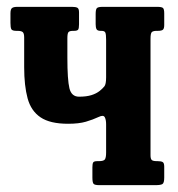

<svg xmlns="http://www.w3.org/2000/svg" viewBox="-20 -540 518 560"><path d="M289.5 -424Q289.5 -440 287.2 -445Q285 -450 276 -450H273.5Q264 -450 261.5 -455Q259 -460 259 -469.5V-499Q259 -512.5 262.5 -516.2Q266 -520 279 -520H439Q451 -520 455 -517Q459 -514 459 -501V-467Q459 -456.5 455 -453.2Q451 -450 439.5 -450H436.5Q427.5 -450 423.2 -446.8Q419 -443.5 419 -427V-87Q419 -76.5 422.8 -73.2Q426.5 -70 437.5 -70H439.5Q449.5 -70 454.2 -67.5Q459 -65 459 -54V-22Q459 -6.5 453.8 -3.2Q448.5 0 434 0H269.5Q256 0 252.8 -4Q249.5 -8 249.5 -22V-52Q249.5 -62.5 251.8 -66.2Q254 -70 264 -70H268.5Q283 -70 286.2 -75.5Q289.5 -81 289.5 -95V-177.5Q289.5 -191 285.5 -198.2Q281.5 -205.5 268 -199Q251 -191 230.5 -185Q210 -179 178.5 -179Q126 -179 98.2 -197.8Q70.5 -216.5 60.5 -253.2Q50.5 -290 50.5 -344V-430.5Q50.5 -442.5 46.5 -446.2Q42.5 -450 31 -450H28Q15.5 -450 13 -455Q10.5 -460 10.5 -473V-501Q10.5 -513 15 -516.5Q19.5 -520 30.5 -520H190.5Q200.5 -520 205.5 -517.5Q210.5 -515 210.5 -504V-469Q210.5 -457 207.8 -453.5Q205 -450 195.5 -450H193Q182.5 -450 179.5 -446Q176.5 -442 176.5 -428.5V-372Q176.5 -307 182.5 -282.5Q188.5 -258 210.5 -258Q232 -258 246.5 -262.5Q261 -267 271 -275Q279.5 -282 284.5 -288.2Q289.5 -294.5 289.5 -314.5Z"/></svg>

Font: Besley* Condensed Semi
Style: Regular
Weight: 600
Width: 3
Designer: Owen Earl
Foundry: indestructible type*
Version: Version 3.000; ttfautohint (v1.8.3)